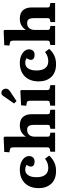

<svg xmlns="http://www.w3.org/2000/svg" viewBox="983 -1824 855 2862"><g transform="rotate(-90 1411.0 -393.5)"><path d="M292 14Q170 14 103.5 -57Q37 -128 37 -246Q37 -330 69.5 -393Q102 -456 163.5 -491Q225 -526 311 -526Q374 -526 419.5 -506.5Q465 -487 490 -456Q515 -425 515 -388Q515 -354 495 -330Q475 -306 432 -306Q397 -306 377.5 -320.5Q358 -335 358 -362Q358 -373 363.5 -387Q369 -401 383 -427Q366 -436 349.5 -440.5Q333 -445 309 -445Q259 -445 229.5 -401Q200 -357 200 -278Q200 -192 235 -147Q270 -102 338 -102Q374 -102 407 -113Q440 -124 475 -150L522 -89Q484 -44 427 -15Q370 14 292 14Z M580 0V-71L618 -79Q634 -82 639.5 -91Q645 -100 645 -125V-614Q645 -648 638 -659.5Q631 -671 607 -675L571 -681L577 -758L789 -767L804 -756V-441L806 -437Q830 -478 872 -502Q914 -526 971 -526Q1058 -526 1098.5 -478.5Q1139 -431 1139 -355V-117Q1139 -96 1144.5 -88Q1150 -80 1170 -77L1206 -71V0H922V-70L952 -76Q969 -79 974.5 -87Q980 -95 980 -119V-313Q980 -369 963 -393Q946 -417 906 -417Q861 -417 832.5 -388.5Q804 -360 804 -298V-122Q804 -99 808.5 -89.5Q813 -80 829 -77L864 -70V0Z M1266 0V-72L1311 -80Q1329 -83 1334.5 -92.5Q1340 -102 1340 -129V-361Q1340 -396 1333.5 -408Q1327 -420 1304 -424L1265 -430L1272 -507L1484 -518L1499 -510V-127Q1499 -102 1504 -92.5Q1509 -83 1527 -80L1572 -71V0ZM1335 -575 1299 -612 1409 -770Q1421 -788 1432.5 -794.5Q1444 -801 1458 -801Q1480 -801 1493.5 -789.5Q1507 -778 1513.5 -762.5Q1520 -747 1520 -734Q1520 -700 1483 -674Z M1883 14Q1761 14 1694.5 -57Q1628 -128 1628 -246Q1628 -330 1660.5 -393Q1693 -456 1754.5 -491Q1816 -526 1902 -526Q1965 -526 2010.5 -506.5Q2056 -487 2081 -456Q2106 -425 2106 -388Q2106 -354 2086 -330Q2066 -306 2023 -306Q1988 -306 1968.5 -320.5Q1949 -335 1949 -362Q1949 -373 1954.5 -387Q1960 -401 1974 -427Q1957 -436 1940.5 -440.5Q1924 -445 1900 -445Q1850 -445 1820.5 -401Q1791 -357 1791 -278Q1791 -192 1826 -147Q1861 -102 1929 -102Q1965 -102 1998 -113Q2031 -124 2066 -150L2113 -89Q2075 -44 2018 -15Q1961 14 1883 14Z M2171 0V-71L2209 -79Q2225 -82 2230.5 -91Q2236 -100 2236 -125V-614Q2236 -648 2229 -659.5Q2222 -671 2198 -675L2162 -681L2168 -758L2380 -767L2395 -756V-441L2397 -437Q2421 -478 2463 -502Q2505 -526 2562 -526Q2649 -526 2689.5 -478.5Q2730 -431 2730 -355V-117Q2730 -96 2735.5 -88Q2741 -80 2761 -77L2797 -71V0H2513V-70L2543 -76Q2560 -79 2565.5 -87Q2571 -95 2571 -119V-313Q2571 -369 2554 -393Q2537 -417 2497 -417Q2452 -417 2423.5 -388.5Q2395 -360 2395 -298V-122Q2395 -99 2399.5 -89.5Q2404 -80 2420 -77L2455 -70V0Z"/></g></svg>

Font: Literata
Style: Bold
Weight: 700
Designer: Latin by Veronika Burian and Jose Scaglione. Greek by Irene Vlachou. Cyrillic by Vera Evstafieva.
Foundry: TypeTogether
Version: Version 3.103; ttfautohint (v1.8.4.7-5d5b);gftools[0.9.29]